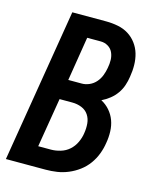

<svg xmlns="http://www.w3.org/2000/svg" viewBox="-111 -812 722 888"><g transform="rotate(15 250.0 -367.5)"><path d="M3 0 124 -735H286Q315 -735 343 -729.5Q371 -724 393.5 -710Q416 -696 432 -674.5Q448 -653 455.5 -627.5Q463 -602 463.5 -573.5Q464 -545 459 -516Q456 -495 449 -474Q442 -453 429 -434.5Q416 -416 398 -401.5Q380 -387 359 -377Q382 -365 399.5 -345Q417 -325 426 -300.5Q435 -276 436 -248Q437 -220 432 -192Q428 -165 418 -138.5Q408 -112 391 -88.5Q374 -65 350.5 -47.5Q327 -30 300.5 -19Q274 -8 247 -4Q220 0 193 0ZM187 -428H252Q270 -428 288 -436Q306 -444 319 -459Q332 -474 339 -492.5Q346 -511 349 -529Q353 -549 352.5 -568Q352 -587 344.5 -603.5Q337 -620 321 -629.5Q305 -639 286 -639H221ZM132 -96H193Q215 -96 238.5 -103Q262 -110 280 -126Q298 -142 308.5 -164.5Q319 -187 322 -209Q326 -233 324 -256Q322 -279 310 -297Q298 -315 277 -323.5Q256 -332 232 -332H171Z"/></g></svg>

Font: Iosevka Term Curly Oblique
Style: Bold
Weight: 700
Italic angle: -9°
Designer: Belleve Invis
Foundry: Belleve Invis
Version: Version 32.3.0